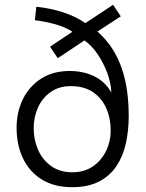

<svg xmlns="http://www.w3.org/2000/svg" viewBox="-20 -772 605 798"><path d="M280 6Q206 6 154.5 -25.5Q103 -57 76 -113Q49 -169 49 -241Q49 -307 75.5 -360.5Q102 -414 151.5 -445.5Q201 -477 270 -477Q326 -477 371.5 -455Q417 -433 443 -387Q441 -429 425 -471Q409 -513 384.5 -548.5Q360 -584 331 -604L220 -530L188 -578L281 -640Q251 -660 208.5 -671.5Q166 -683 125 -688L131 -744Q189 -738 241.5 -721Q294 -704 335 -676L450 -752L482 -704L385 -641Q431 -600 459.5 -548Q488 -496 501.5 -432.5Q515 -369 515 -291Q515 -229 503 -175.5Q491 -122 463.5 -81Q436 -40 390.5 -17Q345 6 280 6ZM281 -56Q330 -56 365.5 -80Q401 -104 420.5 -144Q440 -184 440 -230Q440 -281 421.5 -322.5Q403 -364 366.5 -389Q330 -414 274 -414Q225 -414 190.5 -389.5Q156 -365 138 -325.5Q120 -286 120 -239Q120 -191 138.5 -149Q157 -107 193 -81.5Q229 -56 281 -56Z"/></svg>

Font: Onest Light
Style: Regular
Weight: 300
Designer: Dmitri Voloshin, Andrey Kudryavtsev
Foundry: Dmitri Voloshin, Andrey Kudryavtsev
Version: Version 1.000;gftools[0.9.33]